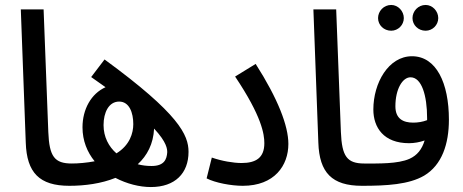

<svg xmlns="http://www.w3.org/2000/svg" viewBox="-20 -745 1869 775"><path d="M260 5C301 5 316 -15 316 -42C316 -68 302 -85 270 -85C200 -85 179 -113 175 -212L156 -707H64L84 -169C88 -48 139 5 260 5Z M589 10C687 10 741 -46 741 -132C741 -200 703 -285 402 -505L348 -434C369 -419 388 -406 406 -393C348 -367 313 -304 313 -231C313 -177 332 -131 362 -94C330 -88 297 -85 269 -85L260 5C323 5 389 -4 446 -27C492 -3 543 10 589 10ZM398 -240C398 -291 419 -335 461 -335C502 -335 518 -290 518 -244C518 -208 504 -159 450 -126C419 -153 398 -192 398 -240ZM655 -130C653 -102 643 -75 592 -75C573 -75 555 -77 536 -82C574 -117 599 -164 602 -226C654 -170 655 -143 655 -130Z M814 -25C849 -7 913 5 960 5C1088 5 1144 -77 1144 -164C1144 -237 1102 -346 1012 -487L929 -436C1037 -275 1047 -203 1047 -167C1047 -108 1013 -87 955 -87C922 -87 875 -95 835 -109Z M1441 5C1482 5 1497 -15 1497 -42C1497 -68 1483 -85 1451 -85C1381 -85 1360 -113 1356 -212L1337 -707H1245L1265 -169C1269 -48 1320 5 1441 5Z M1698 -621C1726 -621 1749 -644 1749 -672C1749 -700 1726 -725 1698 -725C1668 -725 1645 -700 1645 -672C1645 -644 1668 -621 1698 -621ZM1559 -621C1587 -621 1610 -644 1610 -672C1610 -700 1587 -725 1559 -725C1529 -725 1506 -700 1506 -672C1506 -644 1529 -621 1559 -621ZM1441 5C1541 5 1630 0 1692 -36C1764 -79 1792 -164 1792 -262C1792 -410 1741 -518 1643 -518C1548 -518 1487 -410 1487 -303C1487 -230 1529 -167 1631 -167C1652 -167 1674 -171 1694 -178C1683 -142 1664 -118 1633 -104C1586 -83 1507 -85 1450 -85ZM1576 -316C1576 -386 1605 -433 1637 -433C1682 -433 1704 -360 1704 -268C1704 -265 1704 -263 1704 -260C1686 -253 1666 -250 1648 -250C1608 -250 1576 -265 1576 -316Z"/></svg>

Font: Noto Sans Arabic UI XCn Md
Style: Regular
Weight: 500
Width: 2
Designer: Monotype Design Team, Nadine Chahine and Nizar Qandah
Foundry: Monotype Imaging Inc.
Version: Version 2.010